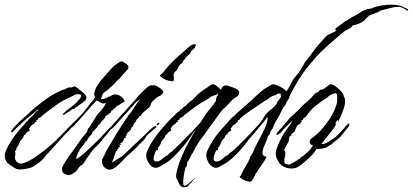

<svg xmlns="http://www.w3.org/2000/svg" viewBox="-44 -692 1740 809"><path d="M272 -328 283 -321Q290 -314 305 -303Q320 -292 320 -281Q320 -273 314 -267.5Q308 -262 301 -257Q294 -253 288 -248Q282 -243 274 -239Q270 -233 268 -232.5Q266 -232 259 -232V-231Q255 -227 249 -223Q243 -219 238 -217Q237 -216 235 -216L231 -212V-211Q229 -210 226.5 -209Q224 -208 221 -208Q217 -207 221.5 -212Q226 -217 234 -224Q242 -231 246 -234Q254 -239 266 -249Q278 -259 288 -270.5Q298 -282 298 -290Q298 -295 285 -295Q274 -295 267 -290L238 -276Q222 -269 207.5 -259.5Q193 -250 179 -239Q175 -239 175 -235Q173 -235 162.5 -227Q152 -219 142.5 -211.5Q133 -204 133 -203Q129 -199 122 -196Q115 -193 115 -186H109V-178H104V-177Q103 -175 100.5 -172Q98 -169 95 -168Q94 -167 94 -168H93Q92 -165 90.5 -164.5Q89 -164 87 -162L79 -150H78L82 -142Q80 -142 73 -137Q66 -132 66 -131H65V-126Q58 -125 56.5 -120Q55 -115 52 -110L41 -98L35 -82L28 -72Q27 -71 25.5 -68Q24 -65 25 -65V-64Q27 -64 24 -60.5Q21 -57 19 -54Q21 -48 21 -45Q21 -41 20 -36.5Q19 -32 19 -27Q19 -22 22.5 -15.5Q26 -9 36 -4Q44 0 61.5 -7Q79 -14 97 -25Q103 -29 115.5 -38Q128 -47 140 -56Q152 -65 155 -68Q183 -91 205 -113.5Q227 -136 251 -161Q256 -166 258 -166Q260 -166 260 -163Q260 -160 257 -155Q254 -149 242.5 -138Q231 -127 217 -111L148 -35Q136 -18 119 -6Q102 6 94 11Q86 15 70.5 18.5Q55 22 41 22Q37 22 33 21.5Q29 21 26 20Q19 17 3 6.5Q-13 -4 -17 -11Q-20 -17 -22 -23.5Q-24 -30 -24 -38Q-23 -50 -18 -60Q-13 -70 -8 -80Q5 -103 20.5 -123.5Q36 -144 54 -163Q57 -167 65.5 -176.5Q74 -186 82.5 -194.5Q91 -203 94 -203Q92 -205 94 -205Q97 -208 103 -216Q109 -224 113 -224Q122 -232 115 -230L104 -221Q91 -210 75.5 -197.5Q60 -185 52 -177Q43 -168 32 -158.5Q21 -149 13 -139Q8 -134 6 -134Q3 -134 3 -137Q3 -142 9 -149L22 -163Q30 -171 38 -179Q46 -187 55 -195Q63 -201 71.5 -209Q80 -217 87 -224Q91 -228 102.5 -237.5Q114 -247 128 -258Q142 -269 151 -275Q161 -283 177 -292Q193 -301 208 -308Q223 -315 229 -316L243 -323Q243 -323 245.5 -323.5Q248 -324 251 -324Q254 -324 256 -323Q257 -323 261 -325Q265 -327 262 -325H263Q265 -325 267.5 -327.5Q270 -330 272 -328Z M246 47Q239 45 230 41.5Q221 38 218 29Q217 27 217 21Q217 13 221 7Q225 1 228 -5Q238 -22 249.5 -38Q261 -54 273 -70Q281 -81 289 -93Q297 -105 305 -115Q305 -115 308 -119Q311 -123 324 -138H323Q323 -142 324 -142Q327 -145 327 -150Q330 -152 334.5 -159Q339 -166 341 -166L339 -169Q345 -174 351 -184.5Q357 -195 361 -202Q372 -216 383.5 -228.5Q395 -241 402 -257L403 -259H402Q398 -256 392 -256Q387 -256 381.5 -259Q376 -262 371 -265L364 -269Q359 -263 353 -257.5Q347 -252 341 -245L285 -181L263 -158Q258 -153 254 -153Q250 -153 250 -156Q250 -160 258 -168Q269 -179 280 -189.5Q291 -200 301 -211Q309 -221 317 -230.5Q325 -240 332 -250Q338 -258 345 -265.5Q352 -273 356 -282V-283Q356 -285 354.5 -287.5Q353 -290 353 -293Q353 -299 355 -306.5Q357 -314 359 -319Q370 -340 385.5 -358Q401 -376 417 -394Q423 -401 430 -408Q437 -415 444 -420L457 -429L467 -434Q474 -433 486.5 -424Q499 -415 497 -407Q497 -402 487.5 -392.5Q478 -383 474 -378L459 -360L451 -354L439 -341Q436 -337 432.5 -334Q429 -331 426 -328Q424 -324 420 -324Q416 -317 401.5 -307.5Q387 -298 387 -290Q386 -289 383 -281Q380 -273 387 -273V-274H388Q390 -274 397 -276.5Q404 -279 404 -280H407Q410 -283 413.5 -284Q417 -285 420 -286Q424 -288 426.5 -290Q429 -292 433 -293Q436 -294 442 -294Q454 -294 464.5 -286.5Q475 -279 480 -269L481 -267Q481 -264 478 -262L465 -255L457 -249L451 -247L437 -234L436 -233Q433 -233 433 -231Q429 -225 425 -225H424V-220Q423 -219 421 -216.5Q419 -214 417 -214Q414 -214 414 -213H413L414 -210Q407 -208 403 -204Q400 -201 399 -198Q398 -195 396 -193Q393 -189 386 -182Q379 -175 378 -171Q378 -170 377 -170V-169L370 -165Q370 -161 363 -153.5Q356 -146 349.5 -139.5Q343 -133 343 -130L344 -127H343Q339 -124 331 -114Q323 -104 323 -99H322Q322 -99 318.5 -97.5Q315 -96 310 -84Q307 -82 298.5 -71Q290 -60 290 -56Q290 -55 289 -55Q284 -48 279.5 -35Q275 -22 279 -22Q296 -33 313 -48Q327 -62 342.5 -76Q358 -90 372 -104Q382 -115 393.5 -127.5Q405 -140 415 -150L434 -168Q437 -171 438 -171Q440 -171 435 -163Q430 -155 428 -153Q421 -146 414.5 -136.5Q408 -127 403 -122Q394 -113 386.5 -102.5Q379 -92 370 -83Q367 -79 363 -76Q359 -73 355 -69Q348 -62 341.5 -52.5Q335 -43 329 -35Q327 -32 322 -25.5Q317 -19 317 -16L316 -15L305 0Q301 5 298.5 4.5Q296 4 293 9L288 14Q276 35 255 44Q254 44 250 44.5Q246 45 246 47ZM442 -170Q439 -170 439 -174Q439 -178 442 -178Q443 -178 445.5 -179.5Q448 -181 449 -181Q450 -181 450 -180Q450 -178 446.5 -174Q443 -170 442 -170Z M678 -350Q678 -350 667 -352Q656 -354 644 -361Q641 -364 634.5 -368Q628 -372 632 -377Q634 -380 637 -380Q640 -384 643.5 -387Q647 -390 649 -394Q668 -418 689.5 -438.5Q711 -459 734 -478Q742 -485 749 -492Q756 -499 765 -503Q776 -508 779 -505Q782 -502 782 -502Q782 -501 781 -501Q779 -495 777 -491Q773 -486 767 -481.5Q761 -477 759 -471Q759 -468 758 -468Q754 -464 743.5 -454Q733 -444 733 -439Q730 -439 730 -438H729Q728 -431 723 -427Q718 -423 713 -418Q709 -414 707 -408.5Q705 -403 702 -398Q699 -394 695.5 -391.5Q692 -389 690 -385Q686 -378 688 -369.5Q690 -361 688 -353Q687 -350 682.5 -349.5Q678 -349 678 -350ZM409 21Q383 11 386 -19L390 -27Q395 -35 398 -43Q401 -51 405 -58Q426 -94 447.5 -129.5Q469 -165 493 -199Q494 -200 494.5 -201.5Q495 -203 496 -203V-205Q501 -209 510 -222.5Q519 -236 529.5 -251.5Q540 -267 547 -275Q540 -270 532.5 -264Q525 -258 519 -250Q516 -246 504.5 -233.5Q493 -221 479 -205.5Q465 -190 454 -177.5Q443 -165 440 -161Q428 -148 423 -148Q421 -148 421 -150Q421 -154 428 -163L460 -199Q467 -207 473.5 -213.5Q480 -220 486 -227Q491 -232 495.5 -238Q500 -244 505 -249L521 -266Q526 -271 530.5 -277.5Q535 -284 540 -289Q570 -320 582 -328Q594 -336 601 -331Q603 -333 606 -333Q609 -333 612 -331.5Q615 -330 617 -329Q621 -327 629 -321.5Q637 -316 642 -309.5Q647 -303 641 -297Q635 -290 627 -287Q619 -284 612 -277Q607 -273 601.5 -268Q596 -263 593 -257L592 -256Q593 -245 578 -233.5Q563 -222 555 -214Q552 -211 550 -204H549L544 -203Q542 -196 535.5 -191.5Q529 -187 529 -179Q523 -177 518.5 -166Q514 -155 509 -155V-152Q509 -147 503 -140.5Q497 -134 493 -134Q493 -133 493 -131Q493 -129 492 -129Q488 -126 488 -118H485V-117L487 -112L481 -111Q480 -107 474 -97.5Q468 -88 463 -88V-87H462L467 -82H466V-81H465Q461 -83 459 -83V-82Q461 -78 461 -76Q461 -70 454 -70Q454 -69 454 -69L456 -67V-66Q449 -65 449 -55H447L445 -56Q443 -49 440.5 -41.5Q438 -34 435 -27Q434 -22 431.5 -17.5Q429 -13 429 -7H430V-8Q441 -16 456 -24.5Q471 -33 481 -43L559 -117L589 -146Q591 -148 597 -153Q603 -158 607 -160Q609 -161 613 -159.5Q617 -158 615 -156L587 -132Q574 -122 569 -112Q564 -102 551 -91Q542 -83 534 -74Q526 -65 517 -57L490 -33Q481 -25 472.5 -15Q464 -5 454 3L441 14Q437 17 430.5 20Q424 23 418 23Q415 23 409 21ZM619 -164Q617 -164 617 -168Q617 -172 619 -172Q621 -172 623.5 -173.5Q626 -175 627 -175Q628 -175 628 -174Q628 -172 624.5 -168Q621 -164 619 -164Z M747 93Q742 97 733 97Q720 97 713 87L707 74Q705 68 701.5 63Q698 58 698 51Q698 43 700 35.5Q702 28 703 21Q706 7 712 -7.5Q718 -22 723 -35Q733 -60 746 -83.5Q759 -107 772 -131L784 -152L779 -145Q770 -132 762 -120Q754 -108 745 -96Q730 -77 713.5 -58.5Q697 -40 680 -24Q673 -18 665 -12Q657 -6 648 -1Q640 3 630.5 9Q621 15 612 15Q602 15 593 7Q584 -1 579 -11Q576 -17 574 -23.5Q572 -30 572 -38Q573 -50 578 -60Q583 -70 588 -80Q601 -103 616.5 -123.5Q632 -144 650 -163Q653 -167 661.5 -176.5Q670 -186 678.5 -194.5Q687 -203 690 -203Q688 -205 690 -205Q693 -208 700 -215Q707 -222 711 -222Q712 -224 715 -228Q718 -232 721 -232V-231Q722 -233 723.5 -235Q725 -237 727 -237Q727 -239 728 -239L730 -242H733Q735 -246 739 -246L743 -251Q748 -257 755 -262.5Q762 -268 768 -272L791 -296Q808 -310 824 -320L835 -327V-328Q840 -330 843.5 -333.5Q847 -337 853 -337Q860 -337 869 -330Q878 -323 886 -314Q889 -319 893 -324Q897 -329 899 -331Q900 -332 906.5 -331.5Q913 -331 913 -332H915Q920 -329 931.5 -325.5Q943 -322 953.5 -316.5Q964 -311 964 -301Q964 -297 961 -292Q957 -286 950.5 -282.5Q944 -279 939 -275L930 -266Q926 -262 913 -248Q900 -234 895 -232Q895 -232 884.5 -218Q874 -204 860.5 -185.5Q847 -167 836 -152Q825 -137 824 -135Q814 -120 805 -109Q796 -98 788 -84Q787 -80 784 -77Q781 -74 779 -71L776 -62Q775 -59 769.5 -50Q764 -41 762 -40Q761 -33 754.5 -23.5Q748 -14 749 -10L747 -13L746 -12Q745 -8 743.5 2.5Q742 13 737 14V16Q737 20 735.5 24Q734 28 733 32Q732 36 730 50.5Q728 65 728 76Q728 90 732 90Q740 91 751.5 81Q763 71 769 65L776 58Q777 59 776 60Q775 62 768 70Q761 78 761 80Q758 80 758 81ZM620 -12Q629 -13 642.5 -25Q656 -37 663 -38Q666 -44 673 -48.5Q680 -53 684 -57L713 -85Q734 -106 757 -129.5Q780 -153 800 -175L820 -206Q828 -218 842 -235Q856 -252 866 -267Q866 -271 866.5 -275.5Q867 -280 870 -286Q872 -288 873 -291Q874 -294 875 -297V-298H874Q868 -292 859.5 -290Q851 -288 844 -284L834 -276Q819 -268 804 -259Q789 -250 775 -239Q771 -239 771 -235Q769 -235 758.5 -227Q748 -219 738.5 -211.5Q729 -204 729 -203Q725 -199 718 -196Q711 -193 711 -186H705V-178H700V-177Q699 -175 696.5 -172Q694 -169 691 -168Q690 -167 690 -168H689Q688 -165 686.5 -164.5Q685 -164 683 -162L675 -150H674L678 -142Q676 -142 669 -137Q662 -132 662 -131H661V-126Q654 -125 652.5 -120Q651 -115 648 -110L637 -98L631 -82L624 -72Q623 -71 621.5 -68Q620 -65 621 -65V-64Q623 -64 620.5 -61Q618 -58 614 -59Q613 -55 608 -44Q603 -33 603 -24Q603 -9 620 -12Z M1009 74Q1006 74 994.5 70.5Q983 67 974 61Q965 55 966 51L970 49Q971 46 978.5 31.5Q986 17 993.5 4Q1001 -9 1002 -9Q1002 -13 1006.5 -20Q1011 -27 1009 -31Q1016 -37 1020 -46.5Q1024 -56 1028 -65Q1036 -81 1044 -97Q1052 -113 1061 -129Q1072 -149 1078.5 -169Q1085 -189 1083 -199Q1079 -193 1068.5 -180.5Q1058 -168 1049 -157Q1040 -146 1040 -146Q1031 -134 1019 -121Q1007 -108 998 -96Q984 -77 967.5 -58.5Q951 -40 933 -24Q926 -18 918 -12Q910 -6 901 -1Q893 3 883.5 9Q874 15 865 15Q856 15 846.5 7Q837 -1 832 -11Q830 -17 827.5 -23.5Q825 -30 825 -38Q826 -50 831 -60Q836 -70 841 -80Q854 -103 869.5 -123.5Q885 -144 904 -163Q907 -167 915 -176.5Q923 -186 931.5 -194.5Q940 -203 943 -203Q943 -205 954.5 -215.5Q966 -226 983.5 -241Q1001 -256 1017.5 -271Q1034 -286 1044 -296Q1052 -303 1057.5 -307.5Q1063 -312 1071 -318Q1076 -321 1089 -329Q1102 -337 1106 -337Q1114 -337 1132 -329Q1150 -321 1163 -307Q1174 -323 1183 -341.5Q1192 -360 1205 -374Q1216 -386 1220 -393Q1224 -400 1228.5 -408Q1233 -416 1242 -431Q1247 -438 1253 -445Q1259 -452 1264 -459Q1277 -478 1288 -491.5Q1299 -505 1314 -521Q1318 -526 1326 -535Q1334 -544 1338 -545L1369 -560Q1373 -563 1370 -566.5Q1367 -570 1371 -573L1397 -592Q1402 -596 1407 -600Q1412 -604 1419 -606Q1422 -609 1435.5 -617.5Q1449 -626 1454 -627L1486 -647Q1490 -649 1494.5 -650Q1499 -651 1502 -653L1524 -657L1527 -658Q1529 -661 1539 -663.5Q1549 -666 1559.5 -668Q1570 -670 1574 -670L1583 -671Q1586 -673 1589 -672Q1592 -671 1595 -672Q1605 -672 1613.5 -672Q1622 -672 1631 -670L1647 -667Q1651 -664 1663 -659Q1675 -654 1676 -650L1673 -646L1668 -650Q1662 -653 1656.5 -657Q1651 -661 1643 -662Q1640 -663 1637 -663Q1634 -663 1631 -663Q1618 -663 1604.5 -659Q1591 -655 1578 -652Q1574 -651 1569.5 -650Q1565 -649 1560 -648L1544 -638L1541 -639Q1539 -636 1528.5 -633.5Q1518 -631 1519 -628Q1515 -628 1515 -629Q1505 -621 1498.5 -613.5Q1492 -606 1480 -598Q1474 -594 1461.5 -590Q1449 -586 1441 -584Q1437 -575 1423 -569Q1409 -563 1401 -555Q1373 -532 1346 -508Q1319 -484 1293 -458Q1289 -454 1286 -450Q1283 -446 1279 -441Q1240 -398 1214.5 -356Q1189 -314 1180 -295L1176 -287L1175 -280L1164 -263L1159 -251L1149 -238L1131 -202L1119 -182Q1115 -175 1111.5 -167Q1108 -159 1105 -151L1097 -140L1091 -125L1085 -118L1082 -106L1073 -86Q1067 -73 1064.5 -63.5Q1062 -54 1062 -49Q1062 -39 1067 -36Q1072 -33 1076 -32Q1080 -31 1077 -26Q1070 -13 1058 3.5Q1046 20 1038 34L1034 38Q1033 43 1024.5 58Q1016 73 1009 74ZM873 -12Q883 -13 896 -25Q909 -37 916 -38Q919 -44 926 -48.5Q933 -53 938 -57L967 -85Q988 -105 1010.5 -129Q1033 -153 1053 -175L1073 -206Q1081 -218 1097 -230Q1113 -242 1123 -257Q1122 -261 1129 -268.5Q1136 -276 1139 -282Q1141 -284 1139.5 -289Q1138 -294 1139 -297Q1139 -298 1134 -298Q1129 -298 1127 -298Q1121 -292 1113 -290Q1105 -288 1097 -284L1087 -276Q1083 -274 1064 -261.5Q1045 -249 1021.5 -233Q998 -217 981 -204Q964 -191 964 -186H958V-178H954V-177Q952 -175 950 -172Q948 -169 945 -168Q943 -166 943 -168H942Q941 -165 939.5 -164.5Q938 -164 936 -162L928 -150H927L931 -142Q929 -142 922 -137Q915 -132 915 -131V-126Q908 -125 906 -120Q904 -115 901 -110L890 -98L884 -82L877 -72Q876 -71 874.5 -68Q873 -65 874 -65V-64Q875 -64 875 -63Q875 -62 872.5 -60Q870 -58 867 -59Q866 -55 861 -44Q856 -33 856 -24Q856 -9 873 -12Z M1427 -171Q1430 -171 1428 -166.5Q1426 -162 1426 -160L1393 -119Q1385 -109 1375 -102.5Q1365 -96 1356 -87Q1353 -83 1346 -80Q1339 -77 1335 -73Q1331 -69 1315.5 -66.5Q1300 -64 1294 -64Q1293 -64 1291 -66L1287 -60Q1277 -44 1263.5 -31Q1250 -18 1236 -7Q1229 -1 1221.5 4.5Q1214 10 1206 14Q1198 18 1185 18Q1171 18 1158 13Q1139 6 1129 -11Q1125 -18 1121.5 -26Q1118 -34 1118 -44Q1118 -55 1121 -63.5Q1124 -72 1127 -80Q1145 -124 1176 -163Q1178 -165 1181.5 -171Q1185 -177 1189 -183Q1184 -179 1177.5 -173.5Q1171 -168 1166 -163Q1160 -156 1156.5 -153Q1153 -150 1145 -140Q1143 -136 1134 -129.5Q1125 -123 1123 -123Q1120 -123 1121.5 -128.5Q1123 -134 1139 -150Q1142 -152 1144 -155Q1146 -158 1148 -161L1178 -196L1210 -225Q1215 -230 1225.5 -241.5Q1236 -253 1255 -268Q1260 -272 1270.5 -283.5Q1281 -295 1285 -299Q1290 -304 1295 -302L1299 -307Q1305 -315 1311 -314.5Q1317 -314 1324 -320L1333 -327H1334V-328Q1339 -330 1341.5 -333.5Q1344 -337 1350 -337Q1358 -337 1370 -328Q1382 -319 1392 -308.5Q1402 -298 1404 -290Q1404 -288 1404 -287Q1404 -286 1405 -284Q1410 -279 1410 -266Q1410 -251 1404 -233.5Q1398 -216 1391.5 -201.5Q1385 -187 1381 -181Q1381 -181 1379.5 -184.5Q1378 -188 1375 -183L1370 -176L1371 -168L1369 -161H1368Q1365 -155 1356.5 -144Q1348 -133 1336 -118Q1330 -111 1323 -102Q1316 -93 1310 -85H1313Q1323 -85 1335.5 -92Q1348 -99 1356 -105Q1370 -113 1381.5 -125.5Q1393 -138 1406 -152Q1410 -157 1413 -160.5Q1416 -164 1420 -168Q1423 -171 1427 -171ZM1263 -104Q1274 -112 1293 -128.5Q1312 -145 1339 -182Q1343 -187 1352 -202.5Q1361 -218 1363 -223Q1368 -234 1372.5 -246.5Q1377 -259 1377 -272Q1377 -286 1376 -292.5Q1375 -299 1368 -299Q1360 -299 1343 -289L1335 -281Q1309 -265 1283 -244Q1282 -243 1280.5 -242.5Q1279 -242 1279 -240Q1277 -240 1269 -231Q1261 -222 1254 -213Q1247 -204 1247 -203Q1245 -199 1238.5 -196Q1232 -193 1233 -186H1226L1228 -178H1223V-177Q1223 -170 1216 -168Q1214 -166 1214 -168Q1213 -165 1211.5 -164.5Q1210 -164 1208 -162L1202 -150L1197 -137Q1196 -137 1189.5 -132Q1183 -127 1183 -126L1184 -121Q1177 -120 1176 -115Q1175 -110 1173 -105V-98L1160 -73L1154 -63Q1153 -62 1152 -59Q1151 -56 1152 -56V-55H1154L1155 -63Q1157 -59 1158 -50.5Q1159 -42 1158 -37Q1157 -33 1155.5 -27.5Q1154 -22 1154 -17V-9Q1154 -2 1163 0Q1172 2 1177 1Q1179 0 1188.5 -5Q1198 -10 1206.5 -15.5Q1215 -21 1214 -23L1215 -22H1218Q1220 -27 1227 -31Q1234 -35 1238 -39Q1245 -45 1252.5 -51.5Q1260 -58 1265 -65L1275 -79Q1261 -82 1261 -94Q1261 -98 1263 -104Z"/></svg>

Font: Cherish
Style: Regular
Weight: 400
Designer: Robert E. Leuschke
Foundry: Robert E. Leuschke
Version: Version 1.005